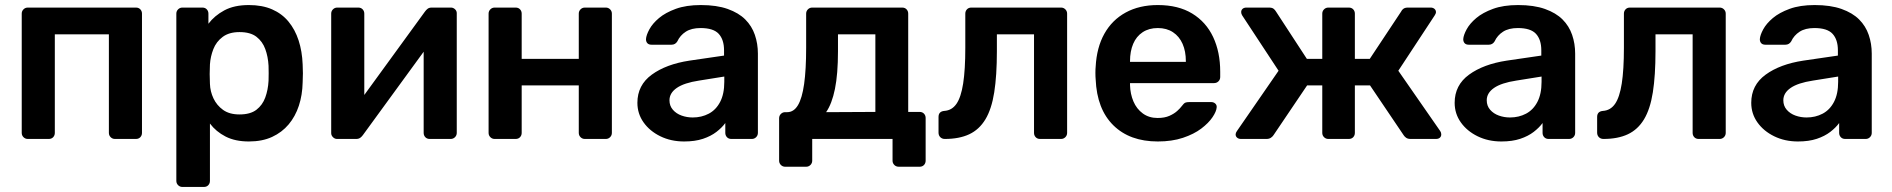

<svg xmlns="http://www.w3.org/2000/svg" viewBox="-20 -550 7491 760"><path d="M90 0Q80 0 73 -7Q66 -14 66 -24V-496Q66 -506 73 -513Q80 -520 90 -520H518Q529 -520 535.5 -513Q542 -506 542 -496V-24Q542 -14 535.5 -7Q529 0 518 0H435Q425 0 418 -7Q411 -14 411 -24V-414H197V-24Q197 -14 190.5 -7Q184 0 173 0Z M702 190Q692 190 685 183Q678 176 678 166V-496Q678 -506 685 -513Q692 -520 702 -520H781Q792 -520 798.5 -513Q805 -506 805 -496V-456Q829 -488 868 -509Q907 -530 965 -530Q1018 -530 1057 -513Q1096 -496 1122 -464.5Q1148 -433 1162 -390Q1176 -347 1178 -295Q1179 -278 1179 -260Q1179 -242 1178 -224Q1177 -174 1163 -131.5Q1149 -89 1122.5 -57.5Q1096 -26 1057 -8Q1018 10 965 10Q911 10 873 -9.5Q835 -29 811 -61V166Q811 176 804.5 183Q798 190 787 190ZM928 -97Q971 -97 995 -115.5Q1019 -134 1030 -164Q1041 -194 1043 -230Q1044 -260 1043 -290Q1041 -326 1030 -356Q1019 -386 995 -404.5Q971 -423 928 -423Q887 -423 861.5 -404Q836 -385 824.5 -355.5Q813 -326 811 -295Q810 -277 810 -257Q810 -237 811 -218Q812 -188 825 -160.5Q838 -133 863 -115Q888 -97 928 -97Z M1314 0Q1305 0 1298 -7Q1291 -14 1291 -23V-496Q1291 -506 1298 -513Q1305 -520 1315 -520H1398Q1409 -520 1415.5 -513Q1422 -506 1422 -496V-101L1387 -126L1662 -504Q1667 -511 1673 -515.5Q1679 -520 1689 -520H1765Q1774 -520 1781 -513.5Q1788 -507 1788 -498V-24Q1788 -14 1781 -7Q1774 0 1764 0H1681Q1670 0 1663.5 -7Q1657 -14 1657 -24V-401L1694 -396L1417 -16Q1413 -10 1406.5 -5Q1400 0 1390 0Z M1938 0Q1928 0 1921 -7Q1914 -14 1914 -24V-496Q1914 -506 1921 -513Q1928 -520 1938 -520H2021Q2032 -520 2038.5 -513Q2045 -506 2045 -496V-317H2271V-496Q2271 -506 2278 -513Q2285 -520 2295 -520H2378Q2388 -520 2395 -513Q2402 -506 2402 -496V-24Q2402 -14 2395 -7Q2388 0 2378 0H2295Q2285 0 2278 -7Q2271 -14 2271 -24V-212H2045V-24Q2045 -14 2038.5 -7Q2032 0 2021 0Z M2688 10Q2636 10 2594 -10.5Q2552 -31 2527.5 -65.5Q2503 -100 2503 -143Q2503 -213 2560 -254.5Q2617 -296 2709 -310L2846 -330V-351Q2846 -393 2825 -416Q2804 -439 2753 -439Q2717 -439 2694.5 -424.5Q2672 -410 2661 -386Q2653 -373 2638 -373H2559Q2548 -373 2542.5 -379Q2537 -385 2537 -395Q2538 -411 2550.5 -434Q2563 -457 2588.5 -478.5Q2614 -500 2655 -515Q2696 -530 2754 -530Q2817 -530 2860.5 -514.5Q2904 -499 2930 -473Q2956 -447 2968 -412Q2980 -377 2980 -338V-24Q2980 -14 2973 -7Q2966 0 2956 0H2875Q2864 0 2857.5 -7Q2851 -14 2851 -24V-63Q2838 -45 2816 -28Q2794 -11 2762.5 -0.5Q2731 10 2688 10ZM2722 -85Q2757 -85 2785.5 -100Q2814 -115 2830.5 -146.5Q2847 -178 2847 -226V-247L2747 -231Q2688 -222 2659 -202Q2630 -182 2630 -153Q2630 -131 2643.5 -115.5Q2657 -100 2678 -92.5Q2699 -85 2722 -85Z M3088 110Q3078 110 3071 103Q3064 96 3064 86V-82Q3064 -92 3071 -99Q3078 -106 3088 -106H3096Q3122 -106 3138.5 -133.5Q3155 -161 3163 -217.5Q3171 -274 3171 -361V-496Q3171 -506 3178 -513Q3185 -520 3195 -520H3551Q3562 -520 3568.5 -513Q3575 -506 3575 -496V-107H3620Q3631 -107 3637.5 -100Q3644 -93 3644 -83V86Q3644 96 3637.5 103Q3631 110 3620 110H3538Q3527 110 3520 103Q3513 96 3513 86V0H3195V86Q3195 96 3188 103Q3181 110 3171 110ZM3250 -106 3445 -107V-414H3297V-347Q3297 -257 3285 -198Q3273 -139 3250 -106Z M3720 0Q3709 0 3702 -7Q3695 -14 3695 -25V-87Q3695 -109 3718 -111Q3748 -113 3766 -139Q3784 -165 3792.5 -219.5Q3801 -274 3801 -361V-496Q3801 -506 3807.5 -513Q3814 -520 3825 -520H4180Q4190 -520 4197 -513Q4204 -506 4204 -496V-24Q4204 -14 4197 -7Q4190 0 4180 0H4097Q4086 0 4079.5 -7Q4073 -14 4073 -24V-414H3926V-347Q3926 -251 3915.5 -184.5Q3905 -118 3880.5 -77.5Q3856 -37 3816.5 -18.5Q3777 0 3720 0Z M4563 10Q4452 10 4387 -54Q4322 -118 4317 -236Q4316 -246 4316 -261.5Q4316 -277 4317 -286Q4321 -362 4351.5 -416.5Q4382 -471 4436 -500.5Q4490 -530 4563 -530Q4644 -530 4699 -496.5Q4754 -463 4782 -403.5Q4810 -344 4810 -266V-245Q4810 -235 4803 -228Q4796 -221 4785 -221H4453Q4453 -221 4453 -218Q4453 -215 4453 -213Q4454 -178 4466.5 -148.5Q4479 -119 4503.5 -101Q4528 -83 4562 -83Q4590 -83 4609 -91.5Q4628 -100 4640 -111Q4652 -122 4657 -129Q4666 -141 4671.5 -143.5Q4677 -146 4688 -146H4774Q4784 -146 4790.5 -140Q4797 -134 4796 -125Q4795 -109 4779.5 -86Q4764 -63 4735 -41Q4706 -19 4662.5 -4.5Q4619 10 4563 10ZM4453 -305H4674V-308Q4674 -347 4661 -376.5Q4648 -406 4623 -422.5Q4598 -439 4563 -439Q4528 -439 4503 -422.5Q4478 -406 4465.5 -376.5Q4453 -347 4453 -308Z M4892 0Q4883 0 4877 -5Q4871 -10 4871 -18Q4871 -24 4876 -31L5041 -270L4897 -489Q4895 -492 4894 -495.5Q4893 -499 4893 -502Q4893 -510 4898.5 -515Q4904 -520 4914 -520H5003Q5015 -520 5021 -515.5Q5027 -511 5031 -504L5153 -317H5214V-496Q5214 -506 5221 -513Q5228 -520 5238 -520H5319Q5330 -520 5336.5 -513Q5343 -506 5343 -496V-317H5402L5526 -504Q5529 -511 5535.5 -515.5Q5542 -520 5553 -520H5643Q5652 -520 5658 -515Q5664 -510 5664 -502Q5664 -499 5662.5 -495.5Q5661 -492 5659 -489L5515 -270L5681 -31Q5685 -25 5685 -18Q5685 -10 5679.5 -5Q5674 0 5664 0H5564Q5552 0 5545.5 -5Q5539 -10 5536 -15L5403 -212H5343V-24Q5343 -14 5336.5 -7Q5330 0 5319 0H5238Q5228 0 5221 -7Q5214 -14 5214 -24V-212H5154L5021 -15Q5018 -10 5011 -5Q5004 0 4993 0Z M5923 10Q5871 10 5829 -10.5Q5787 -31 5762.5 -65.5Q5738 -100 5738 -143Q5738 -213 5795 -254.5Q5852 -296 5944 -310L6081 -330V-351Q6081 -393 6060 -416Q6039 -439 5988 -439Q5952 -439 5929.5 -424.5Q5907 -410 5896 -386Q5888 -373 5873 -373H5794Q5783 -373 5777.5 -379Q5772 -385 5772 -395Q5773 -411 5785.5 -434Q5798 -457 5823.5 -478.5Q5849 -500 5890 -515Q5931 -530 5989 -530Q6052 -530 6095.5 -514.5Q6139 -499 6165 -473Q6191 -447 6203 -412Q6215 -377 6215 -338V-24Q6215 -14 6208 -7Q6201 0 6191 0H6110Q6099 0 6092.5 -7Q6086 -14 6086 -24V-63Q6073 -45 6051 -28Q6029 -11 5997.5 -0.5Q5966 10 5923 10ZM5957 -85Q5992 -85 6020.5 -100Q6049 -115 6065.5 -146.5Q6082 -178 6082 -226V-247L5982 -231Q5923 -222 5894 -202Q5865 -182 5865 -153Q5865 -131 5878.5 -115.5Q5892 -100 5913 -92.5Q5934 -85 5957 -85Z M6327 0Q6316 0 6309 -7Q6302 -14 6302 -25V-87Q6302 -109 6325 -111Q6355 -113 6373 -139Q6391 -165 6399.5 -219.5Q6408 -274 6408 -361V-496Q6408 -506 6414.5 -513Q6421 -520 6432 -520H6787Q6797 -520 6804 -513Q6811 -506 6811 -496V-24Q6811 -14 6804 -7Q6797 0 6787 0H6704Q6693 0 6686.5 -7Q6680 -14 6680 -24V-414H6533V-347Q6533 -251 6522.5 -184.5Q6512 -118 6487.5 -77.5Q6463 -37 6423.5 -18.5Q6384 0 6327 0Z M7097 10Q7045 10 7003 -10.5Q6961 -31 6936.5 -65.5Q6912 -100 6912 -143Q6912 -213 6969 -254.5Q7026 -296 7118 -310L7255 -330V-351Q7255 -393 7234 -416Q7213 -439 7162 -439Q7126 -439 7103.5 -424.5Q7081 -410 7070 -386Q7062 -373 7047 -373H6968Q6957 -373 6951.5 -379Q6946 -385 6946 -395Q6947 -411 6959.5 -434Q6972 -457 6997.5 -478.5Q7023 -500 7064 -515Q7105 -530 7163 -530Q7226 -530 7269.5 -514.5Q7313 -499 7339 -473Q7365 -447 7377 -412Q7389 -377 7389 -338V-24Q7389 -14 7382 -7Q7375 0 7365 0H7284Q7273 0 7266.5 -7Q7260 -14 7260 -24V-63Q7247 -45 7225 -28Q7203 -11 7171.5 -0.5Q7140 10 7097 10ZM7131 -85Q7166 -85 7194.5 -100Q7223 -115 7239.5 -146.5Q7256 -178 7256 -226V-247L7156 -231Q7097 -222 7068 -202Q7039 -182 7039 -153Q7039 -131 7052.5 -115.5Q7066 -100 7087 -92.5Q7108 -85 7131 -85Z"/></svg>

Font: Rubik Light Medium
Style: Regular
Weight: 500
Version: Version 2.104